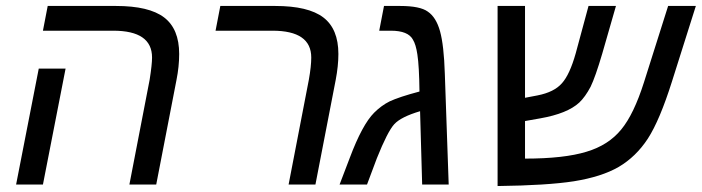

<svg xmlns="http://www.w3.org/2000/svg" viewBox="-20 -619 2354 644"><path d="M200 -389 124 0H34L110 -389ZM504 0H414L482 -352Q490 -403 490 -426Q490 -516 360 -516H124L140 -599H369Q480 -599 530.5 -560.5Q581 -522 581 -438Q581 -396 572 -351Z M1038 0H948L1016 -352Q1024 -397 1024 -426Q1024 -516 894 -516H703L719 -599H903Q1014 -599 1064.5 -560.5Q1115 -522 1115 -438Q1115 -398 1106 -351Z M1268 -599H1322Q1389 -599 1415 -580Q1443 -561 1456 -514Q1469 -467 1472 -372L1485 0H1396L1389 -246Q1325 -227 1302.5 -202.5Q1280 -178 1244 -88L1211 0H1119L1153 -89Q1195 -201 1235 -241Q1259 -265 1287 -279Q1319 -294 1387 -312Q1386 -397 1380 -436Q1375 -470 1365 -486Q1349 -516 1291 -516H1252Z M1911 -440 1954 -599H2046L2000 -439Q1977 -361 1961 -328Q1943 -294 1923 -275Q1883 -238 1792 -222L1741 -213V-87Q1872 -87 1947 -110Q2021 -132 2064 -185Q2106 -236 2140 -343L2221 -599H2314L2234 -346Q2193 -216 2153 -154Q2113 -93 2055 -59Q1998 -26 1905 -11Q1815 3 1649 5V-599H1741V-291L1783 -299Q1839 -310 1865 -340Q1891 -369 1911 -440Z"/></svg>

Font: Libra Sans
Style: Italic
Weight: 400
Italic angle: -12°
Foundry: Context Ltd
Version: Version 1.002